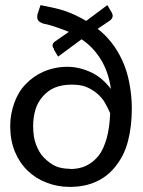

<svg xmlns="http://www.w3.org/2000/svg" viewBox="-20 -726 561 753"><path d="M192 -534Q190 -536 188 -540Q186 -544 186 -546Q186 -558 198 -565L250 -601Q228 -610 202 -619Q177 -628 148 -634Q138 -638 132 -643Q126 -649 126 -661Q126 -670 129 -676L139 -706Q201 -694 232 -684Q274 -670 318 -644L401 -706L418 -677Q422 -669 422 -665Q422 -654 412 -646L363 -613Q394 -589 418 -558Q441 -529 460 -488Q478 -449 487 -402Q497 -350 497 -302Q497 -230 482 -173Q468 -118 435 -76Q404 -35 358 -14Q313 7 253 7Q205 7 162 -10Q120 -26 88 -57Q56 -88 38 -132Q20 -177 20 -232Q20 -277 36 -322Q51 -365 80 -395Q111 -428 151 -445Q195 -464 244 -464Q291 -464 338 -442Q381 -422 415 -377Q406 -443 376 -492Q346 -541 300 -572L208 -504L191 -532ZM254 -63Q291 -63 318 -76Q347 -90 368 -117Q386 -140 399 -186Q410 -226 412 -282Q403 -303 391 -324Q380 -343 360 -360Q339 -377 316 -386Q295 -394 260 -394Q223 -394 194 -382Q168 -371 148 -348Q127 -324 119 -296Q110 -266 110 -232Q110 -189 121 -160Q134 -126 152 -108Q176 -84 199 -74Q222 -64 256 -64Z"/></svg>

Font: Aleo
Style: Regular
Weight: 400
Designer: Alessio Laiso
Version: Version 1.1